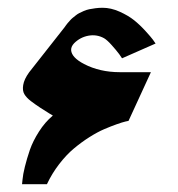

<svg xmlns="http://www.w3.org/2000/svg" viewBox="-20 -474 457 494"><path d="M100.7 0Q113.7 -27.7 132.2 -51.7Q150.7 -75.7 170 -91.8Q189.3 -108 209.8 -121Q230.3 -134 248.2 -141.7Q266 -149.3 280.2 -154.3Q294.3 -159.3 302.7 -161.3L310.7 -163L368.3 -288.3H288.3Q236.7 -288.3 196.3 -309.3Q164.3 -326 163 -345Q162.7 -354.3 170.7 -362.7Q186.3 -378.3 207.7 -382.2Q229 -386 247.7 -375.7Q255.7 -371 267.3 -358Q279 -345 286.7 -334.7L294 -324L380.3 -362Q378 -365.7 373.5 -371.8Q369 -378 354.5 -394Q340 -410 325 -422Q310 -434 287.7 -444Q265.3 -454 244 -454Q234.3 -454 225.5 -452.8Q216.7 -451.7 209.5 -450.2Q202.3 -448.7 195.5 -445.7Q188.7 -442.7 184 -440.3Q179.3 -438 174.2 -433.8Q169 -429.7 166 -427.2Q163 -424.7 159.2 -420.3Q155.3 -416 153.8 -414.2Q152.3 -412.3 149.2 -408.2Q146 -404 145.7 -403.3L55 -288Q42 -270 39.7 -255.3Q37.3 -240.7 42.7 -231.7Q48 -222.7 59.3 -214Q69.7 -206 83.8 -196.7Q98 -187.3 107 -182L116 -176.7Q95.7 -159.7 80.2 -135.3Q64.7 -111 56.8 -88.2Q49 -65.3 44 -45Q39 -24.7 38 -12.3L36.7 0Z"/></svg>

Font: Jomhuria
Style: Regular
Weight: 400
Designer: Arabic design by Kourosh Beigpour, Latin design by Eben Sorkin, engineering by Lasse Fister and Khaled Hosney
Version: Version 1.0010